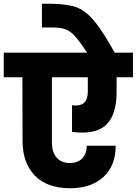

<svg xmlns="http://www.w3.org/2000/svg" viewBox="-37 -1020 727 1021"><path d="M670 -609H583V-530Q583 -425 540 -370Q497 -315 400 -315Q371 -315 346 -319V-460Q353 -459 366 -459Q399 -459 414.5 -477.5Q430 -496 430 -534V-609H239V-263Q239 -210 264.5 -181.5Q290 -153 334 -153Q376 -153 400 -177.5Q424 -202 424 -245H578Q578 -138 512.5 -78.5Q447 -19 337 -19Q213 -19 148 -86.5Q83 -154 83 -269L82 -609H-17V-740H426Q386 -801 361.5 -828Q337 -855 310.5 -864.5Q284 -874 238 -874H186V-1000H235Q319 -999 367.5 -982Q416 -965 462 -911Q508 -857 573 -740H670Z"/></svg>

Font: MSTAGE
Style: Bold
Weight: 700
Designer: Ninad Kale (Devanagari), Jonny Pinhorn (Latin)
Foundry: Indian Type Foundry
Version: 4.004